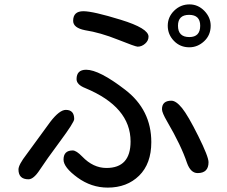

<svg xmlns="http://www.w3.org/2000/svg" viewBox="-20 -814 1040 878"><path d="M361.3 -762.7Q405.3 -762.7 532.2 -723.6Q659.2 -684.6 659.2 -646.5Q659.2 -627.9 643.6 -614.3Q627.9 -600.6 609.4 -600.6Q599.6 -600.6 519 -632.8Q438.5 -665 369.1 -675.8Q314.5 -686.5 314.5 -718.8Q314.5 -762.7 361.3 -762.7ZM312.5 -126Q329.1 -126 356.4 -97.7Q406.2 -45.9 466.8 -45.9Q577.1 -45.9 577.1 -167Q577.1 -325.2 370.1 -411.1Q330.1 -426.8 330.1 -452.1Q330.1 -495.1 374 -495.1Q433.6 -495.1 552.7 -403.3Q671.9 -311.5 671.9 -164.1Q671.9 -65.4 616.2 -10.7Q560.5 43.9 472.7 43.9Q397.5 43.9 334 -2.4Q270.5 -48.8 270.5 -84Q270.5 -126 312.5 -126ZM763.7 -353.5Q785.2 -353.5 812.5 -319.8Q839.8 -286.1 886.7 -191.9Q933.6 -97.7 933.6 -72.3Q933.6 -22.5 883.8 -22.5Q851.6 -22.5 835 -69.3Q808.6 -148.4 744.1 -258.8Q720.7 -298.8 720.7 -314.5Q720.7 -353.5 763.7 -353.5ZM846.7 -793.9Q885.7 -793.9 914.6 -764.2Q943.4 -734.4 943.4 -696.3Q943.4 -653.3 913.6 -625.5Q883.8 -597.7 845.7 -597.7Q803.7 -597.7 775.4 -627Q747.1 -656.2 747.1 -696.3Q747.1 -736.3 776.4 -765.1Q805.7 -793.9 846.7 -793.9ZM844.7 -746.1Q793.9 -746.1 793.9 -696.3Q793.9 -644.5 845.7 -644.5Q895.5 -644.5 895.5 -696.3Q895.5 -746.1 844.7 -746.1ZM281.2 -311.5Q319.3 -311.5 319.3 -269.5Q319.3 -254.9 254.9 -168Q190.4 -81.1 162.1 -37.6Q133.8 5.9 110.4 5.9Q64.5 5.9 64.5 -39.1Q64.5 -60.5 101.6 -108.4L210 -256.8Q252 -311.5 281.2 -311.5Z"/></svg>

Font: jf-openhuninn-1.0
Style: Regular
Weight: 400
Designer: [Kosugi Maru]
      Designed by Motoya company      

      [Varela Round]
      Joe Prince(Latin component); Avraham Co
Foundry: justfont CO.,LTD.
Version: 1.0